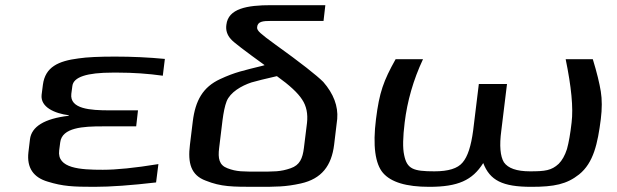

<svg xmlns="http://www.w3.org/2000/svg" viewBox="-20 -713 2389 743"><path d="M209 -131 213 -162C220 -220 303 -224 376 -224H507L514 -286H404C330 -286 249 -291 256 -350L260 -380C264 -415 316 -432 416 -432H436C495 -432 553 -428 610 -420L618 -485C555 -491 491 -494 425 -494C365 -494 317 -492 284 -487C206 -477 155 -454 146 -385L141 -346C136 -298 192 -274 246 -267V-265C152 -254 102 -223 96 -174L90 -124C83 -63 110 -26 165 -10C223 8 263 10 345 10C409 10 489 4 584 -7L593 -78C501 -63 430 -56 378 -56C291 -56 200 -61 209 -131Z M1029 -632H1232L1239 -693H1029C936 -693 863 -680 856 -617C853 -596 859 -578 873 -562C884 -549 928 -516 1004 -461L998 -459C922 -440 890 -434 832 -407C765 -376 736 -324 726 -243L715 -153C706 -82 719 -35 776 -14C836 10 878 10 974 10C1050 10 1085 10 1144 -3C1225 -21 1263 -72 1273 -153L1285 -253C1289 -302 1271 -350 1231 -396C1206 -421 1144 -470 1045 -541C1017 -561 998 -576 988 -585C978 -594 974 -601 975 -608C977 -630 997 -632 1029 -632ZM1156 -140C1151 -100 1140 -74 1105 -62C1065 -48 1040 -49 981 -49C921 -49 896 -48 860 -62C828 -74 823 -100 828 -140L841 -247C845 -278 850 -303 857 -321C871 -356 914 -381 953 -394C974 -400 1006 -408 1050 -418H1052C1101 -383 1133 -353 1149 -328C1166 -303 1172 -272 1168 -237Z M1435 -252C1422 -149 1432 -79 1462 -44C1493 -8 1552 10 1641 10C1752 10 1808 -15 1850 -82C1876 -15 1924 10 2036 10C2125 10 2173 0 2221 -38C2277 -83 2293 -158 2305 -252C2310 -292 2310 -328 2305 -359C2300 -390 2290 -432 2274 -484H2169C2191 -377 2199 -296 2192 -239C2187 -195 2181 -161 2174 -136C2166 -111 2155 -92 2142 -79C2114 -53 2089 -50 2031 -50C1979 -50 1946 -62 1930 -85C1916 -108 1912 -149 1920 -208L1942 -388H1833L1811 -208C1803 -148 1790 -107 1770 -84C1751 -61 1715 -50 1661 -50C1579 -50 1555 -59 1544 -113C1538 -140 1539 -182 1546 -239C1556 -321 1579 -403 1617 -484H1511C1464 -400 1448 -356 1435 -252Z"/></svg>

Font: Gamestation Extended
Style: Italic
Weight: 400
Width: 7
Designer: Jonas Hecksher
Foundry: Jonas Hecksher, Playtypeª, e-types AS
Version: Version 1.003